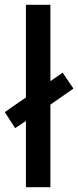

<svg xmlns="http://www.w3.org/2000/svg" viewBox="-34 -780 326 800"><path d="M74 0V-276L29 -246L-14 -313L74 -374V-760H176V-442L227 -477L272 -411L176 -344V0Z"/></svg>

Font: Noto Sans Sinhala UI SemiCondensed Medium
Style: Regular
Weight: 500
Width: 4
Designer: Jelle Bosma - Monotype Design Team
Foundry: Monotype Imaging Inc.
Version: Version 2.006; ttfautohint (v1.8.4.7-5d5b)